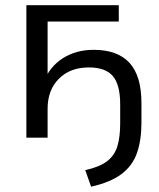

<svg xmlns="http://www.w3.org/2000/svg" viewBox="-20 -522 603 728"><path d="M325.4 185.9 303.3 123.1Q357.7 111.1 386.2 89.2Q414.6 67.2 425.2 32.2Q435.7 -2.9 435.7 -54.2V-126.5Q435.7 -200.7 407.9 -233.5Q380.1 -266.3 317 -266.3Q245.8 -266.3 203.2 -223.4Q160.5 -180.5 160.5 -109.8V0H80V-502.3H430.4V-440.3H160.5V-212.2L145.7 -211.2Q167.5 -268.3 217.6 -300.7Q267.7 -333.1 335.3 -333.1Q425.7 -333.1 471 -283.7Q516.3 -234.2 516.3 -131.4V-56.8Q516.3 9.9 499.3 58.1Q482.4 106.4 441 137.7Q399.7 169.1 325.4 185.9Z"/></svg>

Font: Mulish ExtraLight
Style: Regular
Weight: 200
Designer: Vernon Adams
Foundry: Vernon Adams
Version: Version 3.603